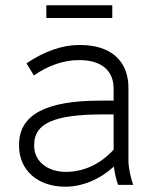

<svg xmlns="http://www.w3.org/2000/svg" viewBox="-20 -698 590 725"><path d="M155 -630H404V-678H155ZM226 7C291 7 356 -20 410 -69C413 -45 419 -17 426 0H483C474 -25 465 -63 465 -92V-367C465 -467 399 -528 284 -528H280C210 -528 145 -502 80 -459L108 -413C160 -450 221 -471 276 -471H281C362 -471 409 -432 409 -364V-318H358C152 -318 52 -264 52 -152V-147C52 -55 123 7 226 7ZM229 -49C159 -49 109 -89 109 -147V-151C109 -233 186 -266 370 -266H409V-133C361 -80 298 -49 229 -49Z"/></svg>

Font: Fixel Text Light
Style: Regular
Weight: 300
Width: 4
Designer: AlfaBravo + MacPaw
Foundry: Kyrylo Tkachov, Marchela Mozhyna, Serhii Makarenko, Maria Weinstein, Zakhar Kryvoshyya
Version: Version 1.211